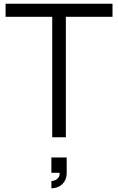

<svg xmlns="http://www.w3.org/2000/svg" viewBox="-20 -740 636 1035"><path d="M335 0H261.5V-649.5H10V-720H586.5V-649.5H335ZM257 236Q265 236 275.8 232Q286.5 228 294.5 218Q302.5 208 301.5 191.5H257V109H339.5V191.5Q339.5 218.5 328 237.2Q316.5 256 297.5 265.5Q278.5 275 257 275Z"/></svg>

Font: CCSD_manrope
Style: Regular
Weight: 400
Designer: Mikhail Sharanda
Foundry: Mikhail Sharanda
Version: Version 4.503